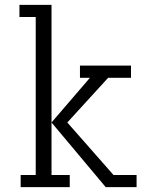

<svg xmlns="http://www.w3.org/2000/svg" viewBox="-20 -770 622 790"><path d="M309 -450V-500H519V-450H425L257 -266L447 -50H542V0H415L192 -266V-50H267V0H65V-50H127V-700H60V-750H192V-266L350 -450Z"/></svg>

Font: Antic Slab
Style: Regular
Weight: 400
Designer: Santiago Orozco
Foundry: Santiago Orozco
Version: Version 001.002